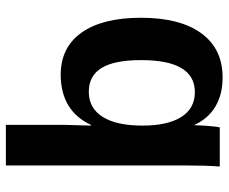

<svg xmlns="http://www.w3.org/2000/svg" viewBox="-82 -682 774 650"><g transform="rotate(-90 305.0 -357.0)"><path d="M569.9 -266.3Q569.9 -134.9 517.5 -62.7Q465.1 9.6 367.5 9.6Q310.8 9.6 269.9 -14.5Q228.9 -38.6 207.2 -85.5H206Q206 -68.7 203.6 -38.6Q201.2 -8.4 198.8 0H66.3Q69.9 -45.8 69.9 -120.5V-724.1H207.2V-522.9L204.8 -436.1H207.2Q254.2 -537.3 375.9 -538.6Q469.9 -538.6 519.9 -467.5Q569.9 -396.4 569.9 -266.3ZM426.5 -266.3Q426.5 -356.6 400 -400Q373.5 -443.4 319.3 -443.4Q263.9 -443.4 234.3 -396.4Q204.8 -349.4 204.8 -261.4Q204.8 -177.1 233.7 -130.7Q262.7 -84.3 318.1 -84.3Q426.5 -84.3 426.5 -266.3Z"/></g></svg>

Font: Ramabhadra
Style: Regular
Weight: 400
Designer: Purushoth Kumar Guthula
Foundry: Andhrapradesh Society for Knowledge Networks
Version: Version 1.0.5; ttfautohint (vUNKNOWN) -l 7 -r 28 -G 50 -x 13